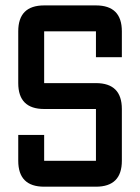

<svg xmlns="http://www.w3.org/2000/svg" viewBox="-20 -704 528 724"><path d="M48.8 -195.3H146.5V-97.7H341.8V-293H146.5Q48.8 -293 48.8 -390.6V-585.9Q48.8 -683.6 146.5 -683.6H341.8Q439.5 -683.6 439.5 -585.9V-488.3H341.8V-585.9H146.5V-390.6H341.8Q439.5 -390.6 439.5 -293V-97.7Q439.5 0 341.8 0H146.5Q48.8 0 48.8 -97.7Z"/></svg>

Font: BabelStone Runic Beagnoth
Style: Regular
Weight: 400
Designer: Andrew West
Foundry: BabelStone
Version: Version 7.004;November 9, 2023